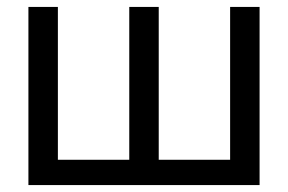

<svg xmlns="http://www.w3.org/2000/svg" viewBox="-20 -534 831 554"><path d="M644 0V-514H729V0ZM123 0V-73H376V0ZM62 0V-514H147V0ZM416 0V-73H669V0ZM353 0V-514H438V0Z"/></svg>

Font: TikTok Sans 24pt
Style: Regular
Weight: 400
Version: Version 4.000